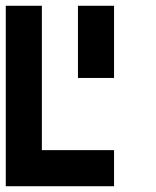

<svg xmlns="http://www.w3.org/2000/svg" viewBox="-20 -645 540 665"><path d="M375 -375H250V-625H375ZM375 -125V0H0V-625H125V-125Z"/></svg>

Font: Tiny5
Style: Regular
Weight: 400
Designer: Stefan Schmidt
Foundry: Made with Bits'n'Picas by Kreative Software
Version: Version 1.002; ttfautohint (v1.8.4.7-5d5b)